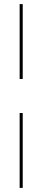

<svg xmlns="http://www.w3.org/2000/svg" viewBox="-20 -750 207 938"><path d="M91 -730V-364H76V-730ZM91 -198V168H76V-198Z"/></svg>

Font: Elaine Sans Thin
Style: Regular
Weight: 250
Designer: Wei Huang
Foundry: Wei Huang
Version: Version 2.001;December 24, 2019;FontCreator 12.0.0.2547 64-b